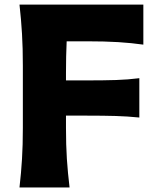

<svg xmlns="http://www.w3.org/2000/svg" viewBox="-20 -821 692 841"><path d="M65.4 0Q72.8 -64.5 76.4 -125Q80.1 -185.5 80.1 -260.7V-532.7Q80.1 -610.8 76.4 -672.6Q72.8 -734.4 65.4 -800.8H607.9V-625.5Q556.6 -632.8 498 -636.5Q439.5 -640.1 359.9 -640.1H272Q269 -575.2 269 -502V-468.8H362.8Q436 -468.8 488.5 -470.5Q541 -472.2 590.3 -478.5V-306.2Q538.6 -311.5 485.8 -313Q433.1 -314.5 362.3 -314.5H269V-260.7Q269 -185.5 272.9 -125Q276.9 -64.5 284.7 0Z"/></svg>

Font: Pinar-DS1-FD Bold
Style: Regular
Weight: 700
Designer: Amin Abedi
Version: Version 2.000